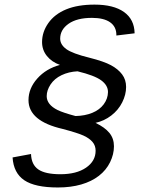

<svg xmlns="http://www.w3.org/2000/svg" viewBox="-20 -745 640 849"><path d="M397.9 -724.6Q482.4 -724.6 528.3 -691.9Q574.2 -659.2 575.2 -597.7L494.6 -587.9V-590.3Q494.6 -627 466.8 -646.5Q439 -666 386.7 -666Q320.3 -666 283.2 -639.9Q246.1 -613.8 246.1 -574.2Q246.1 -547.9 272.9 -528.1Q299.8 -508.3 375.5 -489.7Q439.5 -473.6 470.9 -456.5Q502.4 -439.5 520 -416Q537.6 -392.6 537.6 -360.4Q537.6 -326.7 520.5 -292.5Q503.4 -258.3 471.9 -234.1Q440.4 -210 402.3 -201.7Q443.4 -182.1 463.6 -157.5Q483.9 -132.8 483.9 -98.1Q483.9 -63 466.8 -27.8Q449.7 7.3 417.2 32.5Q384.8 57.6 338.9 70.8Q293 84 235.8 84Q134.8 84 87.4 52Q40 20 35.6 -48.8L117.2 -64Q118.7 -17.1 149.4 4.2Q180.2 25.4 247.1 25.4Q318.4 25.4 360.6 -3.7Q402.8 -32.7 402.8 -78.6Q402.8 -101.1 389.2 -117.2Q375.5 -133.3 349.6 -145.3Q323.7 -157.2 257.3 -174.8Q106 -209.5 106 -302.2Q106 -354 144.8 -397.7Q183.6 -441.4 245.1 -458Q209 -470.7 187.5 -497.3Q166 -523.9 166 -559.1Q166 -603.5 193.8 -643.1Q221.7 -682.6 272.7 -703.6Q323.7 -724.6 397.9 -724.6ZM457.5 -337.9Q457.5 -367.7 427.7 -389.6Q397.9 -411.6 322.8 -429.7Q283.7 -427.7 252.2 -412.6Q220.7 -397.5 203.6 -371.6Q186.5 -345.7 186.5 -319.8Q186.5 -301.3 198.5 -285.9Q210.4 -270.5 234.6 -258.5Q258.8 -246.6 314 -231.9Q356 -232.9 388.2 -246.1Q420.4 -259.3 438.7 -283.9Q457 -308.6 457.5 -337.9Z"/></svg>

Font: Liberation Mono
Style: Italic
Weight: 400
Italic angle: -12°
Monospace: yes
Designer: Steve Matteson
Foundry: Ascender Corporation
Version: Version 2.1.5